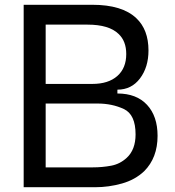

<svg xmlns="http://www.w3.org/2000/svg" viewBox="-20 -783 730 803"><path d="M79 0V-763H366Q491 -763 550 -707Q601 -659 601 -572Q601 -502 565.5 -455Q530 -408 471 -408V-392Q551 -392 595 -344.5Q639 -297 639 -215Q639 -123 583 -67Q545 -31 490 -15.5Q435 0 378 0ZM366 -432Q433 -432 470.5 -465Q508 -498 508 -557Q508 -611 476 -641Q436 -680 346 -680H171V-432ZM368 -83Q408 -83 445 -90Q482 -97 510 -123Q547 -157 547 -221Q547 -304 498 -327Q449 -350 388 -350H171V-83Z"/></svg>

Font: Open Sauce Sans
Style: Regular
Weight: 400
Designer: Alfredo Marco Pradil
Foundry: Creative Sauce Fz LLC
Version: Version 1.477